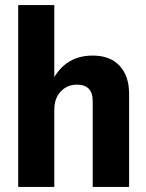

<svg xmlns="http://www.w3.org/2000/svg" viewBox="-20 -740 577 760"><path d="M52 0V-720H195V0ZM347 0V-339Q347 -373 331 -389Q315 -405 284 -405Q258 -405 237.5 -392Q217 -379 206 -357.5Q195 -336 195 -307L180 -404Q202 -459 244 -489.5Q286 -520 347 -520Q416 -520 453.5 -479.5Q491 -439 491 -369V0Z"/></svg>

Font: Instrument Sans SemiCondensed
Style: Bold
Weight: 700
Width: 4
Designer: Rodrigo Fuenzalida
Foundry: fragTYPE
Version: Version 1.000;gftools[0.9.28]